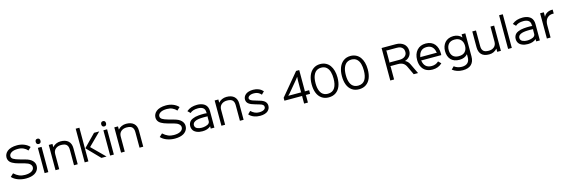

<svg xmlns="http://www.w3.org/2000/svg" viewBox="72 -2628 13577 4625"><g transform="rotate(-15 6860.5 -315.5)"><path d="M721.2 -220.2Q721.2 -185.1 710.4 -152.8Q699.7 -120.6 675.3 -90.6Q650.9 -60.5 614.3 -38.6Q577.6 -16.6 522.2 -3.4Q466.8 9.8 397.9 9.8Q295.9 9.8 202.4 -23.7Q108.9 -57.1 49.8 -122.1L125 -191.9Q189.5 -132.8 252.9 -106.4Q316.4 -80.1 394 -80.1Q503.4 -80.1 563.2 -117.2Q623 -154.3 623 -213.9Q623 -257.3 584 -292.7Q544.9 -328.1 465.8 -349.1Q457 -351.6 391.6 -369.1Q326.2 -386.7 316.9 -389.2Q269.5 -402.3 234.1 -415.8Q198.7 -429.2 166.7 -447.5Q134.8 -465.8 114.5 -487.3Q94.2 -508.8 82.5 -537.6Q70.8 -566.4 70.8 -601.1Q70.8 -644 89.8 -682.6Q108.9 -721.2 146.2 -752.2Q183.6 -783.2 246.1 -801.5Q308.6 -819.8 388.2 -819.8Q484.9 -819.8 565.2 -787.4Q645.5 -754.9 698.2 -695.8L626 -627Q585.9 -674.8 525.9 -702.4Q465.8 -730 389.2 -730Q281.2 -730 225.1 -694.1Q168.9 -658.2 168.9 -605Q168.9 -560.5 214.4 -532Q259.8 -503.4 365.2 -474.1Q370.1 -472.7 427.5 -456.8Q484.9 -440.9 496.1 -438Q611.3 -407.7 666.3 -351.1Q721.2 -294.4 721.2 -220.2Z M953.1 -629.9V0H860.8V-629.9ZM907.2 -713.9Q877.9 -713.9 862.5 -731.7Q847.2 -749.5 847.2 -779.8Q847.2 -810.1 862.8 -828.1Q878.4 -846.2 907.2 -846.2Q936.5 -846.2 951.7 -828.1Q966.8 -810.1 966.8 -779.8Q966.8 -749.5 951.4 -731.7Q936 -713.9 907.2 -713.9Z M1686 -401.9V0H1593.8V-381.8Q1593.8 -422.4 1586.4 -451.2Q1579.1 -480 1560.5 -503.9Q1542 -527.8 1506.3 -539.8Q1470.7 -551.8 1418 -551.8Q1334 -551.8 1279.5 -505.6Q1225.1 -459.5 1225.1 -374V0H1132.8V-629.9H1225.1V-550.8H1227.1Q1259.3 -591.8 1313.2 -616Q1367.2 -640.1 1427.7 -640.1Q1552.2 -640.1 1619.1 -578.4Q1686 -516.6 1686 -401.9Z M1952.6 -839.8V0H1860.4V-839.8ZM2082.5 -320.8 2405.3 0H2277.3L1962.4 -324.2L2261.7 -629.9H2391.6L2082.5 -323.2Z M2587.4 -629.9V0H2495.1V-629.9ZM2541.5 -713.9Q2512.2 -713.9 2496.8 -731.7Q2481.4 -749.5 2481.4 -779.8Q2481.4 -810.1 2497.1 -828.1Q2512.7 -846.2 2541.5 -846.2Q2570.8 -846.2 2585.9 -828.1Q2601.1 -810.1 2601.1 -779.8Q2601.1 -749.5 2585.7 -731.7Q2570.3 -713.9 2541.5 -713.9Z M3320.3 -401.9V0H3228V-381.8Q3228 -422.4 3220.7 -451.2Q3213.4 -480 3194.8 -503.9Q3176.3 -527.8 3140.6 -539.8Q3105 -551.8 3052.2 -551.8Q2968.3 -551.8 2913.8 -505.6Q2859.4 -459.5 2859.4 -374V0H2767.1V-629.9H2859.4V-550.8H2861.3Q2893.6 -591.8 2947.5 -616Q3001.5 -640.1 3062 -640.1Q3186.5 -640.1 3253.4 -578.4Q3320.3 -516.6 3320.3 -401.9Z M4435.5 -220.2Q4435.5 -185.1 4424.8 -152.8Q4414.1 -120.6 4389.6 -90.6Q4365.2 -60.5 4328.6 -38.6Q4292 -16.6 4236.6 -3.4Q4181.2 9.8 4112.3 9.8Q4010.3 9.8 3916.7 -23.7Q3823.2 -57.1 3764.2 -122.1L3839.4 -191.9Q3903.8 -132.8 3967.3 -106.4Q4030.8 -80.1 4108.4 -80.1Q4217.8 -80.1 4277.6 -117.2Q4337.4 -154.3 4337.4 -213.9Q4337.4 -257.3 4298.3 -292.7Q4259.3 -328.1 4180.2 -349.1Q4171.4 -351.6 4106 -369.1Q4040.5 -386.7 4031.2 -389.2Q3983.9 -402.3 3948.5 -415.8Q3913.1 -429.2 3881.1 -447.5Q3849.1 -465.8 3828.9 -487.3Q3808.6 -508.8 3796.9 -537.6Q3785.2 -566.4 3785.2 -601.1Q3785.2 -644 3804.2 -682.6Q3823.2 -721.2 3860.6 -752.2Q3897.9 -783.2 3960.4 -801.5Q4022.9 -819.8 4102.5 -819.8Q4199.2 -819.8 4279.5 -787.4Q4359.9 -754.9 4412.6 -695.8L4340.3 -627Q4300.3 -674.8 4240.2 -702.4Q4180.2 -730 4103.5 -730Q3995.6 -730 3939.5 -694.1Q3883.3 -658.2 3883.3 -605Q3883.3 -560.5 3928.7 -532Q3974.1 -503.4 4079.6 -474.1Q4084.5 -472.7 4141.8 -456.8Q4199.2 -440.9 4210.4 -438Q4325.7 -407.7 4380.6 -351.1Q4435.5 -294.4 4435.5 -220.2Z M5003.4 -294.9 5013.2 -304.2Q4976.6 -307.1 4949.2 -307.1Q4947.8 -307.1 4944.3 -307.1Q4918.5 -307.1 4903.8 -306.9Q4889.2 -306.6 4860.6 -305.7Q4832 -304.7 4813.7 -302.7Q4795.4 -300.8 4769 -296.4Q4742.7 -292 4725.6 -285.9Q4708.5 -279.8 4689 -270.3Q4669.4 -260.7 4658.4 -248.8Q4647.5 -236.8 4639.9 -220Q4632.3 -203.1 4632.3 -183.1Q4632.3 -153.3 4648.2 -131.3Q4664.1 -109.4 4689.9 -97.9Q4715.8 -86.4 4742.9 -81.3Q4770 -76.2 4798.3 -76.2Q4820.3 -76.2 4844.5 -78.6Q4868.7 -81.1 4897.9 -88.4Q4927.2 -95.7 4950 -107.2Q4972.7 -118.7 4988 -138.7Q5003.4 -158.7 5003.4 -184.1ZM5095.2 -410.2V0H5003.4V-56.2H5001.5Q4925.3 11.2 4797.4 11.2Q4757.8 11.2 4721.9 5.1Q4686 -1 4652.3 -15.6Q4618.7 -30.3 4594.2 -52Q4569.8 -73.7 4555.2 -107.4Q4540.5 -141.1 4540.5 -183.1Q4540.5 -224.1 4555.4 -256.8Q4570.3 -289.6 4592.8 -310.5Q4615.2 -331.5 4651.6 -346.9Q4688 -362.3 4720 -370.1Q4752 -377.9 4797.4 -382.1Q4842.8 -386.2 4872.3 -387.2Q4901.9 -388.2 4943.4 -388.2Q4985.8 -388.2 5013.2 -383.8L5003.4 -395V-409.2Q5003.4 -448.2 4990 -476.8Q4976.6 -505.4 4952.1 -521.2Q4927.7 -537.1 4897.7 -544.4Q4867.7 -551.8 4830.6 -551.8Q4699.2 -551.8 4632.3 -488.8L4568.4 -551.8Q4624 -598.6 4688 -618.9Q4752 -639.2 4830.6 -639.2Q4872.6 -639.2 4909.7 -632.3Q4946.8 -625.5 4981.4 -608.9Q5016.1 -592.3 5040.8 -566.9Q5065.4 -541.5 5080.3 -501.5Q5095.2 -461.4 5095.2 -410.2Z M5823.2 -401.9V0H5731V-381.8Q5731 -422.4 5723.6 -451.2Q5716.3 -480 5697.8 -503.9Q5679.2 -527.8 5643.6 -539.8Q5607.9 -551.8 5555.2 -551.8Q5471.2 -551.8 5416.7 -505.6Q5362.3 -459.5 5362.3 -374V0H5270V-629.9H5362.3V-550.8H5364.3Q5396.5 -591.8 5450.4 -616Q5504.4 -640.1 5564.9 -640.1Q5689.5 -640.1 5756.3 -578.4Q5823.2 -516.6 5823.2 -401.9Z M6487.8 -172.9Q6487.8 -136.7 6473.6 -105Q6459.5 -73.2 6430.7 -46.6Q6401.9 -20 6351.6 -4.4Q6301.3 11.2 6235.8 11.2Q6156.7 11.2 6084.7 -15.4Q6012.7 -42 5962.9 -97.2L6030.8 -165Q6082.5 -117.7 6129.6 -97.4Q6176.8 -77.1 6232.9 -77.1Q6312.5 -77.1 6353.5 -103Q6394.5 -128.9 6394.5 -168.9Q6394.5 -201.2 6370.6 -222.2Q6346.7 -243.2 6284.7 -259.8Q6278.3 -261.7 6254.2 -268.8Q6230 -275.9 6202.6 -283.9Q6175.3 -292 6172.9 -293Q6127.9 -305.7 6095.5 -319.3Q6063 -333 6035.9 -353Q6008.8 -373 5994.9 -400.9Q5981 -428.7 5981 -463.9Q5981 -499 5996.3 -530.3Q6011.7 -561.5 6041.3 -586.4Q6070.8 -611.3 6119.1 -625.7Q6167.5 -640.1 6228.5 -640.1Q6380.4 -640.1 6473.6 -538.1L6405.8 -470.2Q6337.9 -551.8 6228.5 -551.8Q6152.3 -551.8 6113 -526.4Q6073.7 -501 6073.7 -466.8Q6073.7 -438 6105 -417.2Q6136.2 -396.5 6212.9 -376Q6216.3 -375 6260.7 -361.3Q6305.2 -347.7 6313.5 -345.2Q6405.3 -320.3 6446.5 -277.8Q6487.8 -235.4 6487.8 -172.9Z M7332 -574.2 7337.9 -665H7335.9L7286.1 -600.1L7053.2 -321.8L7013.2 -282.2V-279.8H7336.9L7332 -290ZM7532.2 -279.8V-189.9H7421.9L7427.2 -180.2V0H7332V-180.2L7336.9 -189.9H6892.1V-262.2L7349.1 -810.1H7427.2V-290L7421.9 -279.8Z M8173.8 -399.9Q8173.8 -445.8 8169.2 -485.6Q8164.6 -525.4 8154.3 -563.2Q8144 -601.1 8126.5 -630.9Q8108.9 -660.6 8084.7 -683.3Q8060.5 -706.1 8026.1 -718Q7991.7 -730 7949.7 -730Q7901.4 -730 7863 -712.9Q7824.7 -695.8 7799.1 -666Q7773.4 -636.2 7756.3 -594.2Q7739.3 -552.2 7731.9 -504.2Q7724.6 -456.1 7724.6 -399.9Q7724.6 -344.7 7731.9 -298.1Q7739.3 -251.5 7755.9 -210.4Q7772.5 -169.4 7797.9 -141.1Q7823.2 -112.8 7861.6 -96.4Q7899.9 -80.1 7948.7 -80.1Q8009.3 -80.1 8053.5 -103.8Q8097.7 -127.4 8123.5 -171.1Q8149.4 -214.8 8161.6 -271.5Q8173.8 -328.1 8173.8 -399.9ZM8272 -399.9Q8272 -275.9 8236.1 -184.6Q8200.2 -93.3 8126.7 -41.7Q8053.2 9.8 7948.7 9.8Q7845.2 9.8 7772.2 -41.7Q7699.2 -93.3 7663.1 -184.6Q7627 -275.9 7627 -399.9Q7627 -523.4 7664.1 -617.7Q7701.2 -711.9 7774.7 -765.9Q7848.1 -819.8 7948.7 -819.8Q8025.9 -819.8 8087.2 -789.1Q8148.4 -758.3 8189 -702.6Q8229.5 -647 8250.7 -569.8Q8272 -492.7 8272 -399.9Z M8928.7 -399.9Q8928.7 -445.8 8924.1 -485.6Q8919.4 -525.4 8909.2 -563.2Q8898.9 -601.1 8881.3 -630.9Q8863.8 -660.6 8839.6 -683.3Q8815.4 -706.1 8781 -718Q8746.6 -730 8704.6 -730Q8656.2 -730 8617.9 -712.9Q8579.6 -695.8 8554 -666Q8528.3 -636.2 8511.2 -594.2Q8494.1 -552.2 8486.8 -504.2Q8479.5 -456.1 8479.5 -399.9Q8479.5 -344.7 8486.8 -298.1Q8494.1 -251.5 8510.7 -210.4Q8527.3 -169.4 8552.7 -141.1Q8578.1 -112.8 8616.5 -96.4Q8654.8 -80.1 8703.6 -80.1Q8764.2 -80.1 8808.3 -103.8Q8852.5 -127.4 8878.4 -171.1Q8904.3 -214.8 8916.5 -271.5Q8928.7 -328.1 8928.7 -399.9ZM9026.9 -399.9Q9026.9 -275.9 8991 -184.6Q8955.1 -93.3 8881.6 -41.7Q8808.1 9.8 8703.6 9.8Q8600.1 9.8 8527.1 -41.7Q8454.1 -93.3 8418 -184.6Q8381.8 -275.9 8381.8 -399.9Q8381.8 -523.4 8418.9 -617.7Q8456.1 -711.9 8529.5 -765.9Q8603 -819.8 8703.6 -819.8Q8780.8 -819.8 8842 -789.1Q8903.3 -758.3 8943.8 -702.6Q8984.4 -647 9005.6 -569.8Q9026.9 -492.7 9026.9 -399.9Z M10010.3 -570.8Q10010.3 -623 9986.8 -657.2Q9963.4 -691.4 9925.5 -705.8Q9887.7 -720.2 9835.9 -720.2H9565.9L9576.2 -710V-434.1L9565.9 -423.8H9825.2Q9911.6 -423.8 9960.9 -464.4Q10010.3 -504.9 10010.3 -570.8ZM10052.2 -252.9 10173.3 0H10065.9L9965.3 -212.9Q9935.5 -275.9 9886.7 -304.9Q9837.9 -334 9758.3 -334H9565.9L9576.2 -324.2V0H9481V-810.1H9835.9Q9892.1 -810.1 9940.9 -794.9Q9989.7 -779.8 10027.3 -750.7Q10064.9 -721.7 10086.4 -675.5Q10107.9 -629.4 10107.9 -570.8Q10107.9 -493.7 10061.8 -437.3Q10015.6 -380.9 9946.3 -362.8V-360.8Q9977.1 -348.1 10005.1 -320.6Q10033.2 -293 10052.2 -252.9Z M10317.9 -356.9H10743.7L10732.9 -367.2Q10721.2 -452.6 10671.1 -502.2Q10621.1 -551.8 10532.7 -551.8Q10442.9 -551.8 10392.1 -501.5Q10341.3 -451.2 10328.6 -367.2ZM10827.6 -310.1Q10827.6 -299.3 10825.7 -272.9H10316.9L10327.6 -263.2Q10340.3 -174.8 10392.3 -126.5Q10444.3 -78.1 10537.6 -78.1Q10641.6 -78.1 10710.9 -146L10775.9 -82Q10682.6 9.8 10536.6 9.8Q10475.6 9.8 10425.3 -5.9Q10375 -21.5 10339.6 -50Q10304.2 -78.6 10280 -118.4Q10255.9 -158.2 10244.4 -206.3Q10232.9 -254.4 10232.9 -310.1Q10232.9 -457.5 10313 -548.8Q10393.1 -640.1 10532.7 -640.1Q10606 -640.1 10662.6 -615.5Q10719.2 -590.8 10755.1 -546.1Q10791 -501.5 10809.3 -441.9Q10827.6 -382.3 10827.6 -310.1Z M11436.5 -342.8Q11436.5 -437.5 11382.1 -494.6Q11327.6 -551.8 11228.5 -551.8Q11130.4 -551.8 11079.8 -494.1Q11029.3 -436.5 11029.3 -342.8Q11029.3 -247.6 11080.1 -192.9Q11130.9 -138.2 11228.5 -138.2Q11333 -138.2 11384.8 -193.6Q11436.5 -249 11436.5 -342.8ZM11428.2 -629.9H11520.5V-55.2Q11520.5 75.2 11449.2 145Q11377.9 214.8 11235.4 214.8Q11085.4 214.8 10978.5 129.9L11044.4 64Q11080.1 93.8 11131.8 110.8Q11183.6 127.9 11235.4 127.9Q11329.6 127.9 11378.9 80.3Q11428.2 32.7 11428.2 -56.2V-132.8H11426.3Q11353.5 -49.8 11224.1 -49.8Q11084 -49.8 11010.7 -128.4Q10937.5 -207 10937.5 -342.8Q10937.5 -404.8 10956.1 -458.3Q10974.6 -511.7 11009.8 -552.5Q11044.9 -593.3 11100.1 -616.7Q11155.3 -640.1 11224.1 -640.1Q11287.6 -640.1 11341.1 -616.9Q11394.5 -593.8 11426.3 -553.2H11428.2Z M12239.7 -629.9V0H12147.9V-79.1H12146Q12068.4 9.8 11948.7 9.8Q11818.8 9.8 11756.8 -54.7Q11694.8 -119.1 11694.8 -237.8V-629.9H11786.6V-243.2Q11786.6 -205.1 11793.5 -177.7Q11800.3 -150.4 11818.1 -126.5Q11835.9 -102.5 11871.1 -90.3Q11906.2 -78.1 11959 -78.1Q12042.5 -78.1 12095.2 -124Q12147.9 -169.9 12147.9 -255.9V-629.9Z M12511.7 -839.8V0H12419.4V-839.8Z M13119.6 -294.9 13129.4 -304.2Q13092.8 -307.1 13065.4 -307.1Q13064 -307.1 13060.5 -307.1Q13034.7 -307.1 13020 -306.9Q13005.4 -306.6 12976.8 -305.7Q12948.2 -304.7 12929.9 -302.7Q12911.6 -300.8 12885.3 -296.4Q12858.9 -292 12841.8 -285.9Q12824.7 -279.8 12805.2 -270.3Q12785.6 -260.7 12774.7 -248.8Q12763.7 -236.8 12756.1 -220Q12748.5 -203.1 12748.5 -183.1Q12748.5 -153.3 12764.4 -131.3Q12780.3 -109.4 12806.2 -97.9Q12832 -86.4 12859.1 -81.3Q12886.2 -76.2 12914.6 -76.2Q12936.5 -76.2 12960.7 -78.6Q12984.9 -81.1 13014.2 -88.4Q13043.5 -95.7 13066.2 -107.2Q13088.9 -118.7 13104.2 -138.7Q13119.6 -158.7 13119.6 -184.1ZM13211.4 -410.2V0H13119.6V-56.2H13117.7Q13041.5 11.2 12913.6 11.2Q12874 11.2 12838.1 5.1Q12802.2 -1 12768.6 -15.6Q12734.9 -30.3 12710.4 -52Q12686 -73.7 12671.4 -107.4Q12656.7 -141.1 12656.7 -183.1Q12656.7 -224.1 12671.6 -256.8Q12686.5 -289.6 12709 -310.5Q12731.4 -331.5 12767.8 -346.9Q12804.2 -362.3 12836.2 -370.1Q12868.2 -377.9 12913.6 -382.1Q12959 -386.2 12988.5 -387.2Q13018.1 -388.2 13059.6 -388.2Q13102.1 -388.2 13129.4 -383.8L13119.6 -395V-409.2Q13119.6 -448.2 13106.2 -476.8Q13092.8 -505.4 13068.4 -521.2Q13043.9 -537.1 13013.9 -544.4Q12983.9 -551.8 12946.8 -551.8Q12815.4 -551.8 12748.5 -488.8L12684.6 -551.8Q12740.2 -598.6 12804.2 -618.9Q12868.2 -639.2 12946.8 -639.2Q12988.8 -639.2 13025.9 -632.3Q13063 -625.5 13097.7 -608.9Q13132.3 -592.3 13157 -566.9Q13181.6 -541.5 13196.5 -501.5Q13211.4 -461.4 13211.4 -410.2Z M13701.2 -637.2V-539.1H13671.4Q13643.1 -539.1 13616.5 -531.5Q13589.8 -523.9 13564.5 -506.6Q13539.1 -489.3 13520.3 -463.6Q13501.5 -438 13490 -398.7Q13478.5 -359.4 13478.5 -311V0H13386.2V-629.9H13478.5V-521H13480.5Q13506.3 -576.7 13561.8 -606.9Q13617.2 -637.2 13681.2 -637.2Z"/></g></svg>

Font: Sinkin Sans 400 Regular
Style: Regular
Weight: 400
Designer: Keith Bates
Foundry: K-Type
Version: Sinkin Sans (version 1.0)  by Keith Bates   •   © 2014   www